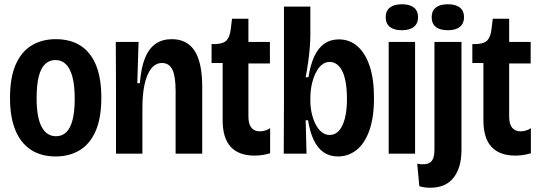

<svg xmlns="http://www.w3.org/2000/svg" viewBox="-20 -722 2537 902"><path d="M241 13Q173 13 125 -18.5Q77 -50 52 -111Q27 -172 27 -262Q27 -357 53.5 -418Q80 -479 128.5 -508.5Q177 -538 242 -538Q310 -538 357.5 -508Q405 -478 430.5 -417.5Q456 -357 456 -263Q456 -169 430 -108Q404 -47 355.5 -17Q307 13 241 13ZM243 -82Q272 -82 291.5 -101Q311 -120 321 -159Q331 -198 331 -257Q331 -320 320.5 -360Q310 -400 290 -420Q270 -440 240 -440Q212 -440 192 -421Q172 -402 162 -362.5Q152 -323 152 -261Q152 -171 175.5 -126.5Q199 -82 243 -82Z M525 0V-300L524 -525H631L625 -331H637Q643 -405 661.5 -450Q680 -495 711.5 -516.5Q743 -538 787 -538Q859 -538 894.5 -483Q930 -428 930 -314V0H805V-295Q805 -363 790 -394.5Q775 -426 741 -426Q711 -426 690.5 -400Q670 -374 659.5 -327Q649 -280 649 -215V0Z M1176 9Q1102 9 1064 -32Q1026 -73 1026 -157V-426H974V-515H995Q1031 -517 1045.5 -533.5Q1060 -550 1064 -585L1070 -634H1147V-525H1248V-424H1147V-175Q1147 -139 1161 -122Q1175 -105 1200 -105Q1212 -105 1225 -108.5Q1238 -112 1249 -120V-2Q1229 4 1211 6.5Q1193 9 1176 9Z M1567 13Q1529 13 1500.5 -6.5Q1472 -26 1454 -64Q1436 -102 1427 -157H1416L1420 0H1313L1314 -241V-691H1438V-560Q1438 -533 1435.5 -500.5Q1433 -468 1428 -432.5Q1423 -397 1416 -359H1429Q1438 -417 1456.5 -457Q1475 -497 1504 -517Q1533 -537 1572 -537Q1622 -537 1659 -505Q1696 -473 1716.5 -412Q1737 -351 1737 -262Q1737 -170 1715 -108.5Q1693 -47 1654.5 -17Q1616 13 1567 13ZM1529 -88Q1555 -88 1573 -108.5Q1591 -129 1600.5 -167Q1610 -205 1610 -257Q1610 -314 1600.5 -352.5Q1591 -391 1572.5 -411Q1554 -431 1529 -431Q1511 -431 1496.5 -421Q1482 -411 1471 -393.5Q1460 -376 1452.5 -354Q1445 -332 1441.5 -308.5Q1438 -285 1438 -263V-249Q1438 -220 1444 -192Q1450 -164 1461.5 -140.5Q1473 -117 1490 -102.5Q1507 -88 1529 -88Z M1806 0V-525H1930V0ZM1868 -580Q1831 -580 1811.5 -595.5Q1792 -611 1792 -641Q1792 -671 1811.5 -686.5Q1831 -702 1868 -702Q1905 -702 1924.5 -686.5Q1944 -671 1944 -641Q1944 -612 1924.5 -596Q1905 -580 1868 -580Z M2002 160Q1990 160 1977 158.5Q1964 157 1950 153L1940 47Q1981 55 2001 41Q2021 27 2021 -19V-525H2148V-20Q2148 28 2137 62Q2126 96 2106.5 118Q2087 140 2060.5 150Q2034 160 2002 160ZM2084 -580Q2047 -580 2027.5 -595.5Q2008 -611 2008 -641Q2008 -671 2027.5 -686.5Q2047 -702 2084 -702Q2121 -702 2140.5 -686.5Q2160 -671 2160 -641Q2160 -612 2140.5 -596Q2121 -580 2084 -580Z M2401 9Q2327 9 2289 -32Q2251 -73 2251 -157V-426H2199V-515H2220Q2256 -517 2270.5 -533.5Q2285 -550 2289 -585L2295 -634H2372V-525H2473V-424H2372V-175Q2372 -139 2386 -122Q2400 -105 2425 -105Q2437 -105 2450 -108.5Q2463 -112 2474 -120V-2Q2454 4 2436 6.5Q2418 9 2401 9Z"/></svg>

Font: Bricolage Grotesque 72pt SemiCondensed SemiBold
Style: Regular
Weight: 600
Width: 4
Designer: Mathieu Triay
Foundry: Atelier Triay
Version: Version 1.001;gftools[0.9.33.dev8+g029e19f]